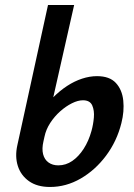

<svg xmlns="http://www.w3.org/2000/svg" viewBox="-20 -731 534 764"><path d="M179 13Q128 13 95.5 -10Q63 -33 51 -70.5Q39 -108 49 -153L171 -711H275L192 -344Q218 -370 247 -389Q276 -408 306.5 -418Q337 -428 366 -428Q416 -428 441 -401Q466 -374 470.5 -331Q475 -288 463 -241Q445 -169 402 -111.5Q359 -54 301 -20.5Q243 13 179 13ZM153 -169Q146 -139 151.5 -117.5Q157 -96 173 -84.5Q189 -73 212 -73Q242 -73 267.5 -90.5Q293 -108 313 -139Q333 -170 344 -210Q351 -235 353.5 -263Q356 -291 347 -311.5Q338 -332 310 -332Q290 -332 266 -320Q242 -308 219.5 -288Q197 -268 180 -242Q163 -216 157 -187Z"/></svg>

Font: Ysabeau
Style: Bold Italic
Weight: 700
Italic angle: -12°
Designer: Christian Thalmann (Catharsis Fonts)
Version: Version 2.002